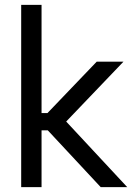

<svg xmlns="http://www.w3.org/2000/svg" viewBox="-20 -772 561 792"><path d="M67.4 0V-752H151.4V-305.7H193.4L155.3 -284.2L378.9 -517.6H489.3L231.4 -248V-293.9L504.9 0H395.5L155.3 -257.8L193.4 -234.4H151.4V0Z"/></svg>

Font: Reddit Sans
Style: Regular
Weight: 400
Designer: Stephen Hutchings
Foundry: Reddit
Version: Version 1.014